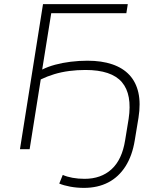

<svg xmlns="http://www.w3.org/2000/svg" viewBox="-20 -725 775 933"><path d="M388 188Q353 188 321 182Q289 176 268 167L285 125Q305 134 332.5 139Q360 144 391 144Q471 144 522 97.5Q573 51 588 -43L605 -147Q623 -266 572.5 -325.5Q522 -385 395 -385Q355 -385 316.5 -380Q278 -375 243.5 -364.5Q209 -354 178 -339L124 0H77L189 -705H601L594 -661H229L185 -387Q213 -401 248 -410.5Q283 -420 323.5 -425Q364 -430 405 -430Q474 -430 525.5 -412.5Q577 -395 609 -360.5Q641 -326 652.5 -274.5Q664 -223 653 -153L635 -44Q623 31 590 83Q557 135 506 161.5Q455 188 388 188Z"/></svg>

Font: Nunito Sans 10pt SemiExpanded ExtraLight
Style: Italic
Weight: 250
Width: 6
Italic angle: -9°
Designer: Vernon Adams
Foundry: Vernon Adams
Version: Version 3.101;gftools[0.9.27]